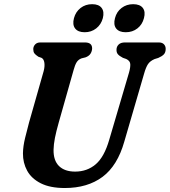

<svg xmlns="http://www.w3.org/2000/svg" viewBox="-20 -908 832 941"><path d="M515.5 -223.5 612.5 -553Q619.5 -578 618.5 -594Q617.5 -610 598.5 -619L582.5 -624.5Q564.5 -634 557.5 -642.5Q550.5 -651 551 -664.5Q551 -679.5 561.5 -689.8Q572 -700 592.5 -700H758Q775 -700 783.5 -691Q792 -682 792 -668.5Q792 -651 783 -641.5Q774 -632 755.5 -624L737.5 -618.5Q715.5 -609 705.2 -593.5Q695 -578 686.5 -548L589.5 -215Q556 -96 482.5 -41.2Q409 13.5 297.5 13.5Q226 13.5 180.2 -9.5Q134.5 -32.5 113.2 -71.2Q92 -110 92.5 -156.5Q93 -191 103 -232Q113 -273 122.5 -308L194 -559.5Q200 -582 197.5 -600.2Q195 -618.5 183.5 -624.5L168 -630Q153.5 -639.5 148.2 -647Q143 -654.5 143 -668Q143.5 -681 152.5 -690.5Q161.5 -700 178 -700H396Q432 -700 431.5 -670Q431 -657 423.8 -645.2Q416.5 -633.5 399.5 -627L379.5 -622Q363.5 -616 355.2 -602.2Q347 -588.5 340.5 -564L268 -308Q255.5 -264 249.2 -232Q243 -200 242.5 -174.5Q241.5 -121.5 269.2 -94.2Q297 -67 348 -67Q407 -67 449 -102.8Q491 -138.5 515.5 -223.5ZM395 -750Q362.5 -750 348.2 -768.5Q334 -787 342.5 -819Q351 -850.5 375 -869Q399 -887.5 431.5 -887.5Q464.5 -887.5 478.2 -869Q492 -850.5 484 -819Q475.5 -787.5 451.5 -768.8Q427.5 -750 395 -750ZM596 -750Q563.5 -750 549.2 -768.5Q535 -787 543.5 -819Q551.5 -850.5 575.8 -869Q600 -887.5 632.5 -887.5Q666 -887.5 680 -869Q694 -850.5 685.5 -819Q677.5 -787.5 653.5 -768.8Q629.5 -750 596 -750Z"/></svg>

Font: Fraunces 72pt S100 SemiBold
Style: Italic
Weight: 600
Italic angle: -16°
Version: Version 1.000; ttfautohint (v1.8.3)